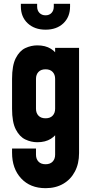

<svg xmlns="http://www.w3.org/2000/svg" viewBox="-20 -800 492 1003"><path d="M218 183Q138 183 90.5 132Q43 81 43 -2V-24H168V8Q168 30.5 181 44.2Q194 58 218 58Q242 58 255 44.2Q268 30.5 268 8V-154L290 -125Q274.5 -93 245.8 -75Q217 -57 175 -57Q142.5 -57 112.2 -71.5Q82 -86 62.5 -123.8Q43 -161.5 43 -232V-388Q43 -458.5 62.5 -496.5Q82 -534.5 112.2 -548.8Q142.5 -563 175 -563Q217 -563 245.8 -545.2Q274.5 -527.5 290 -495L268 -466V-550H393V0Q393 55 371.2 96.2Q349.5 137.5 310.2 160.2Q271 183 218 183ZM218 -182Q242 -182 255 -195.8Q268 -209.5 268 -232V-388Q268 -410.5 255 -424.2Q242 -438 218 -438Q194 -438 181 -424.2Q168 -410.5 168 -388V-232Q168 -209.5 181 -195.8Q194 -182 218 -182ZM218 -645Q160.5 -645 124.8 -678.2Q89 -711.5 89 -766V-780H174V-766Q174 -745 186.2 -732.5Q198.5 -720 218 -720Q237.5 -720 249.2 -732.5Q261 -745 261 -766V-780H346V-766Q346 -711.5 311 -678.2Q276 -645 218 -645Z"/></svg>

Font: Mohave Light
Style: Bold
Weight: 700
Version: Version 2.003